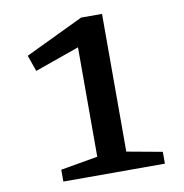

<svg xmlns="http://www.w3.org/2000/svg" viewBox="-80 -788 826 863"><g transform="rotate(-10 333.0 -356.0)"><path d="M309.5 -83.5V-653L345.5 -595.5L106.5 -511L80.5 -584.5L346.5 -712H442V-83.5L603.5 -54V0H140V-54Z"/></g></svg>

Font: Newsreader 7pt Medium
Style: Regular
Weight: 500
Designer: Hugues Gentile
Foundry: Production Type
Version: Version 1.003